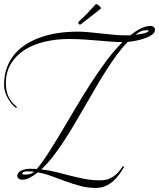

<svg xmlns="http://www.w3.org/2000/svg" viewBox="-20 -857 779 940"><path d="M587.9 -40Q576.7 -21.5 563.7 -3.2Q550.8 15.1 534.2 29.8Q517.6 44.4 496.6 53.7Q475.6 63 448.2 63Q409.7 63 373.5 53.5Q337.4 43.9 302.7 31.2Q268.1 18.6 233.9 5.9Q199.7 -6.8 165 -13.2Q146.5 2 127 12.5Q107.4 22.9 90.8 22.9Q80.6 22.9 72.8 18.6Q64.9 14.2 64.9 2.9Q64.9 -2.9 68.6 -8.8Q72.3 -14.6 80.1 -19.5Q87.9 -24.4 100.3 -27.6Q112.8 -30.8 129.9 -30.8Q137.7 -30.8 145 -30.3Q152.3 -29.8 160.2 -29.8Q185.5 -59.1 215.3 -105.7Q245.1 -152.3 278.6 -208Q312 -263.7 348.1 -325Q384.3 -386.2 422.4 -445.6Q460.4 -504.9 500 -558.1Q539.6 -611.3 580.1 -650.9Q552.2 -650.9 522.5 -653.3Q492.7 -655.8 460.2 -658.4Q427.7 -661.1 392.1 -663.6Q356.4 -666 316.9 -666Q254.4 -666 198.5 -652.8Q142.6 -639.6 100.6 -612.8Q58.6 -585.9 33.7 -545.2Q8.8 -504.4 8.8 -449.2Q8.8 -428.7 12.5 -411.9Q16.1 -395 22.9 -381.1Q29.8 -367.2 40 -355.5Q50.3 -343.8 63 -333L59.1 -328.1Q51.8 -333 41.7 -343.5Q31.7 -354 22.5 -368.9Q13.2 -383.8 6.6 -402.3Q0 -420.9 0 -442.9Q0 -488.3 13.4 -525.1Q26.9 -562 50.8 -590.8Q74.7 -619.6 108.2 -640.6Q141.6 -661.6 181.6 -675.3Q221.7 -689 266.8 -695.6Q312 -702.1 359.9 -702.1Q386.7 -702.1 416.3 -699.2Q445.8 -696.3 475.6 -693.1Q505.4 -689.9 534.4 -687Q563.5 -684.1 589.8 -684.1H618.2Q644.5 -705.1 669.2 -717.5Q693.8 -730 717.8 -730Q727.1 -730 732.9 -724.4Q738.8 -718.8 738.8 -710.9Q738.8 -698.2 725.3 -688Q711.9 -677.7 691.9 -670.4Q671.9 -663.1 648.4 -658.4Q625 -653.8 605 -651.9Q579.1 -625 552.7 -589.4Q526.4 -553.7 500 -512.5Q473.6 -471.2 447.3 -425.8Q420.9 -380.4 394.3 -334.5Q367.7 -288.6 341.3 -243.9Q314.9 -199.2 288.3 -159.2Q261.7 -119.1 235.1 -85.4Q208.5 -51.8 182.1 -27.8Q220.7 -23.4 255.9 -14.4Q291 -5.4 325.4 3.4Q359.9 12.2 395 19Q430.2 25.9 469.2 25.9Q495.6 25.9 513.9 18.3Q532.2 10.7 545.2 -0.2Q558.1 -11.2 566.7 -23.2Q575.2 -35.2 582 -43.9ZM102.1 -2Q110.4 -2 123 -4.2Q135.7 -6.3 147 -16.1Q139.6 -17.1 131.6 -17.6Q123.5 -18.1 116.2 -18.1Q102.5 -18.1 95.7 -14.9Q88.9 -11.7 88.9 -7.8Q88.9 -3.9 92.8 -2.9Q96.7 -2 102.1 -2ZM698.2 -709Q682.1 -709 669.7 -703.6Q657.2 -698.2 643.1 -687Q656.7 -688.5 668.5 -690.4Q680.2 -692.4 689 -695.1Q697.8 -697.8 702.9 -700.7Q708 -703.6 708 -707Q708 -708.5 704.3 -708.7Q700.7 -709 698.2 -709ZM377.9 -739.7Q375 -736.8 371.1 -736.8Q368.2 -736.8 366 -739.3Q363.8 -741.7 362.8 -745.1Q362.8 -748.5 366.2 -752Q390.1 -772.9 411.6 -796.1Q433.1 -819.3 448.2 -835.9Q449.2 -836.9 450.2 -836.9Q452.6 -836.9 456.8 -834.7Q460.9 -832.5 464.8 -829.3Q468.8 -826.2 471.4 -822.5Q474.1 -818.8 474.1 -815.9Q474.1 -814.9 473.6 -814.9Q473.1 -814.9 472.2 -814Q450.7 -795.9 426 -777.3Q401.4 -758.8 377.9 -739.7Z"/></svg>

Font: Stalemate
Style: Regular
Weight: 400
Designer: Astigmatic (AOETI)
Foundry: Astigmatic (AOETI)
Version: Version 001.000